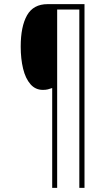

<svg xmlns="http://www.w3.org/2000/svg" viewBox="-20 -780 538 927"><path d="M388 127H363V-734H256V127H232V-355Q221 -351 211 -348.5Q201 -346 187 -346Q151 -346 127 -373.5Q103 -401 91.5 -448.5Q80 -496 80 -555Q80 -652 110.5 -706Q141 -760 210 -760H388Z"/></svg>

Font: Noto Sans Bengali Condensed Thin
Style: Regular
Weight: 100
Width: 3
Designer: Joana Ranito - Universal Thirst; Jelle Bosma - Monotype Design Team
Foundry: Universal Thirst ehf.
Version: Version 3.000; ttfautohint (v1.8.4.7-5d5b)